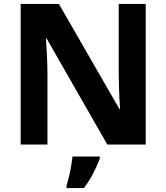

<svg xmlns="http://www.w3.org/2000/svg" viewBox="-20 -734 845 975"><path d="M720 0H525L217 -538H213Q216 -503 218.5 -450.5Q221 -398 221 -352V0H85V-714H279L586 -181H590Q588 -201 586.5 -232.5Q585 -264 584 -298Q583 -332 583 -360V-714H720ZM487 71Q474 106 454 145Q434 184 406 221H318V208Q324 189 330.5 162Q337 135 341.5 108Q346 81 348 61H487Z"/></svg>

Font: Noto Sans Georgian Bold
Style: Regular
Weight: 700
Designer: Monotype Design Team, Akaki Razmadze
Foundry: Google LLC
Version: Version 2.005; ttfautohint (v1.8.4.7-5d5b)